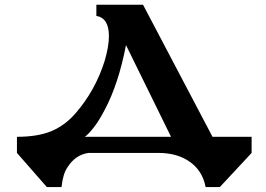

<svg xmlns="http://www.w3.org/2000/svg" viewBox="-20 -630 1097 791"><path d="M827.1 140.6Q814.5 74.2 762.7 37.1Q710.9 0 632.8 0H344.7Q290 7.8 257.8 59.6Q239.3 85.9 233.4 140.6H172.9L49.8 0V-66.4Q135.7 -66.4 191.9 -89.8Q248 -113.3 292 -164.1Q373 -257.8 411.1 -378.9Q428.7 -438.5 428.7 -481.4Q428.7 -555.7 377 -564.5V-610.4H569.3L855.5 -66.4H1016.6V0L885.7 140.6ZM329.1 -66.4H684.6L499 -444.3Q468.8 -286.1 412.1 -178.7Q387.7 -131.8 365.2 -103.5Q342.8 -75.2 329.1 -66.4Z"/></svg>

Font: Menaion Unicode
Style: Regular
Weight: 400
Designer: Aleksandr Andreev
Foundry: Ponomar Technologies, Inc.
Version: 2.0